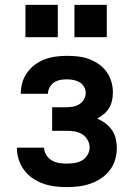

<svg xmlns="http://www.w3.org/2000/svg" viewBox="-20 -756 540 784"><path d="M253 8Q228 8 204 5Q180 2 157 -6Q134 -14 113.5 -28Q93 -42 78.5 -61.5Q64 -81 56.5 -104.5Q49 -128 49 -152V-153H160Q160 -137 169 -123Q178 -109 191.5 -101Q205 -93 221 -90.5Q237 -88 253 -88Q269 -88 285 -90.5Q301 -93 315 -101Q329 -109 337.5 -123.5Q346 -138 346 -154Q346 -170 337.5 -185Q329 -200 314.5 -208.5Q300 -217 283.5 -219.5Q267 -222 250 -222H193V-318H250Q264 -318 278 -320.5Q292 -323 304 -330.5Q316 -338 323 -350.5Q330 -363 330 -377Q330 -377 330 -377Q330 -377 330 -377Q330 -390 323 -402Q316 -414 304.5 -420.5Q293 -427 279.5 -429.5Q266 -432 253 -432Q239 -432 225.5 -429.5Q212 -427 201 -419.5Q190 -412 183 -400Q176 -388 176 -374Q176 -374 176 -373.5Q176 -373 176 -373H65Q65 -374 65 -374.5Q65 -375 65 -376Q65 -398 71.5 -420Q78 -442 91.5 -460.5Q105 -479 123.5 -492.5Q142 -506 163.5 -514Q185 -522 207.5 -525Q230 -528 253 -528Q275 -528 298 -525.5Q321 -523 342 -515.5Q363 -508 382 -495Q401 -482 414.5 -463.5Q428 -445 434.5 -423Q441 -401 441 -379Q441 -362 437.5 -345.5Q434 -329 425.5 -315Q417 -301 404.5 -290.5Q392 -280 377 -272Q395 -264 410.5 -252.5Q426 -241 437 -225Q448 -209 452.5 -190Q457 -171 457 -152Q457 -127 450 -103.5Q443 -80 428 -60.5Q413 -41 392.5 -27.5Q372 -14 349 -6Q326 2 301.5 5Q277 8 253 8ZM416 -604H284V-736H416ZM216 -604H84V-736H216Z"/></svg>

Font: Iosevka SS04
Style: Bold
Weight: 700
Monospace: yes
Designer: Belleve Invis
Foundry: Belleve Invis
Version: Version 19.0.0; ttfautohint (v1.8.4)